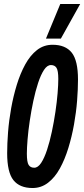

<svg xmlns="http://www.w3.org/2000/svg" viewBox="-20 -935 423 965"><path d="M144 10Q79 10 47.5 -29.5Q16 -69 16 -165Q16 -213 20.5 -271Q25 -329 36 -390.5Q47 -452 64.5 -509Q82 -566 107 -611.5Q132 -657 166 -683.5Q200 -710 244 -710Q309 -710 340.5 -670.5Q372 -631 372 -535Q372 -487 367.5 -429Q363 -371 352 -309.5Q341 -248 323.5 -191Q306 -134 281 -88.5Q256 -43 221.5 -16.5Q187 10 144 10ZM152 -92Q171 -92 187 -116.5Q203 -141 216.5 -182Q230 -223 240.5 -272.5Q251 -322 258.5 -372.5Q266 -423 269.5 -466.5Q273 -510 273 -538Q273 -580 264 -594Q255 -608 236 -608Q217 -608 201 -583.5Q185 -559 171.5 -518Q158 -477 147.5 -427.5Q137 -378 129.5 -327.5Q122 -277 118.5 -233.5Q115 -190 115 -163Q115 -120 124 -106Q133 -92 152 -92ZM211 -741 283 -915H383L286 -741Z"/></svg>

Font: Georama ExtraCondensed SemiBold
Style: Italic
Weight: 600
Width: 2
Italic angle: -9°
Designer: Jean-Baptiste Levee
Foundry: Production Type
Version: Version 1.000